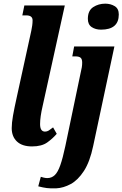

<svg xmlns="http://www.w3.org/2000/svg" viewBox="-20 -790 669 1049"><path d="M155 10Q101 10 72.5 -17Q44 -44 44 -90Q44 -118 51 -158Q58 -198 72 -261L151 -622Q154 -636 156 -650.5Q158 -665 158 -679Q158 -706 123 -706H102L113 -760H334L213 -211Q206 -181 202.5 -156.5Q199 -132 199 -112Q199 -71 226 -71Q237 -71 246.5 -77Q256 -83 270 -94L290 -59Q269 -34 238.5 -12Q208 10 155 10ZM532 -628Q502 -628 481 -642Q460 -656 460 -687Q460 -732 489 -751Q518 -770 555 -770Q584 -770 606.5 -756.5Q629 -743 629 -711Q629 -628 532 -628ZM287 239Q256 240 236 237.5Q216 235 189 228L203 176Q208 178 219 180.5Q230 183 238 183Q262 183 279 167Q296 151 309.5 112.5Q323 74 337 8L421 -394Q425 -410 427 -422.5Q429 -435 429 -448Q429 -467 420.5 -474.5Q412 -482 391 -482H375L385 -536H605L489 8Q471 94 438.5 144Q406 194 366.5 215.5Q327 237 287 239Z"/></svg>

Font: Noto Serif ExtraCondensed ExtraBold
Style: Italic
Weight: 800
Width: 2
Italic angle: -12°
Designer: Monotype Design Team
Foundry: Monotype Imaging Inc.
Version: Version 2.013